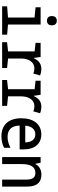

<svg xmlns="http://www.w3.org/2000/svg" viewBox="917 -1723 816 2690"><g transform="rotate(90 1325.0 -378.0)"><path d="M270 -628C310 -628 335 -651 335 -696C335 -743 309 -766 270 -766C231 -766 205 -743 205 -696C205 -651 230 -628 270 -628ZM69 0H466V-70L324 -82V-539H82V-468L226 -454V-82L69 -70Z M571 0H933V-69L800 -83V-267C800 -373 851 -452 937 -452C961 -452 989 -447 1010 -436L1037 -531C1007 -544 976 -549 944 -549C870 -549 825 -508 796 -444H792L778 -539H581V-468L700 -455V-83L571 -69Z M1101 0H1463V-69L1330 -83V-267C1330 -373 1381 -452 1467 -452C1491 -452 1519 -447 1540 -436L1567 -531C1537 -544 1506 -549 1474 -549C1400 -549 1355 -508 1326 -444H1322L1308 -539H1111V-468L1230 -455V-83L1101 -69Z M1890 10C1952 10 2004 -3 2051 -28V-117C2003 -93 1955 -76 1898 -76C1799 -76 1742 -130 1739 -245H2073V-303C2073 -455 1995 -549 1863 -549C1722 -549 1637 -444 1637 -268C1637 -89 1731 10 1890 10ZM1975 -324H1740C1748 -414 1793 -465 1862 -465C1933 -465 1974 -410 1975 -324Z M2181 0H2279V-278C2279 -399 2318 -466 2403 -466C2467 -466 2496 -425 2496 -341V0H2594V-354C2594 -489 2532 -550 2428 -550C2361 -550 2307 -522 2279 -467H2274L2260 -539H2181Z"/></g></svg>

Font: Noto Sans Mono Condensed Medium
Style: Regular
Weight: 500
Width: 3
Designer: Monotype Design Team
Foundry: Monotype Imaging Inc.
Version: Version 2.014